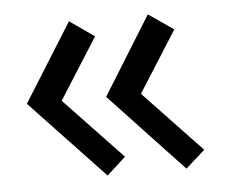

<svg xmlns="http://www.w3.org/2000/svg" viewBox="-37 -456 565 467"><g transform="rotate(-5 245.0 -223.0)"><path d="M254 -73.5 112.5 -222.5 207 -371.5 147 -413.5 27.5 -222.5 208 -31.5ZM221 -222.5 400.5 -31.5 447.5 -73.5 306 -222.5 400.5 -371.5 339.5 -413.5Z"/></g></svg>

Font: Font.Observer
Style: Regular
Weight: 500
Italic angle: 9°
Version: Version 1.001;FEAKit 1.0